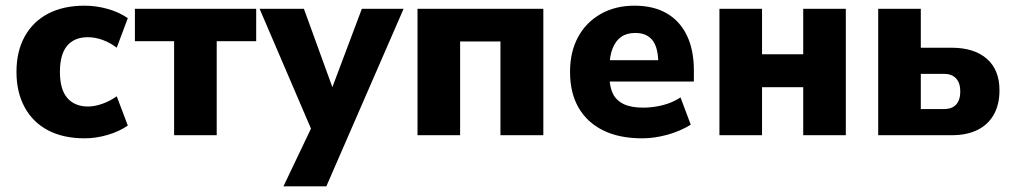

<svg xmlns="http://www.w3.org/2000/svg" viewBox="-20 -476 3563 676"><path d="M278 11Q203 11 149.5 -17Q96 -45 67 -98Q38 -151 38 -223Q38 -295 67 -347.5Q96 -400 149.5 -428Q203 -456 278 -456Q319 -456 359.5 -444.5Q400 -433 430 -412L391 -308Q369 -325 342.5 -335Q316 -345 289 -345Q242 -345 216.5 -315Q191 -285 191 -223Q191 -161 217 -131Q243 -101 290 -101Q314 -101 341.5 -111Q369 -121 391 -137L430 -34Q400 -13 359 -1Q318 11 278 11Z M593 0V-331H455V-445H882V-331H743V0Z M978 180 1090 -55V12L894 -445H1050L1163 -134H1137L1254 -445H1401L1129 180Z M1450 0V-445H1893V0H1742V-330H1600V0Z M2241 11Q2160 11 2103.5 -17Q2047 -45 2017 -97Q1987 -149 1987 -223Q1987 -293 2015 -345Q2043 -397 2094.5 -426.5Q2146 -456 2214 -456Q2281 -456 2327.5 -429Q2374 -402 2398.5 -351Q2423 -300 2423 -228V-189H2112V-264H2314L2298 -248Q2298 -308 2277.5 -334Q2257 -360 2217 -360Q2187 -360 2167.5 -346.5Q2148 -333 2137 -306Q2126 -279 2126 -238V-207Q2126 -170 2138 -146Q2150 -122 2176 -109.5Q2202 -97 2245 -97Q2278 -97 2312.5 -105.5Q2347 -114 2376 -133L2412 -37Q2375 -14 2329.5 -1.5Q2284 11 2241 11Z M2513 0V-445H2663V-285H2808V-445H2958V0H2808V-169H2663V0Z M3072 0V-445H3222V-308H3330Q3410 -308 3454.5 -269Q3499 -230 3499 -158Q3499 -108 3479 -72.5Q3459 -37 3421.5 -18.5Q3384 0 3332 0ZM3222 -92H3303Q3332 -92 3346.5 -108Q3361 -124 3361 -154Q3361 -184 3346 -200Q3331 -216 3304 -216H3222Z"/></svg>

Font: Nunito Sans 12pt ExtraLight
Style: Weight 830 Width 84 Optical size 12.0 YTLC 445
Weight: 830
Width: 4
Designer: Vernon Adams
Foundry: Vernon Adams
Version: Version 3.101;gftools[0.9.27]